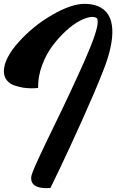

<svg xmlns="http://www.w3.org/2000/svg" viewBox="-20 -814 604 998"><path d="M178 -357Q164 -355 144 -355Q121 -355 99.5 -358.5Q78 -362 53.5 -370.5Q29 -379 14.5 -398Q0 -417 0 -445Q2 -512 77.5 -596Q153 -680 252 -737Q351 -794 419 -794Q489 -794 526.5 -757.5Q564 -721 564 -648Q564 -566 516 -445Q474 -338 405.5 -186Q337 -34 290 64L242 163Q234 164 223 164Q142 164 142 113Q142 99 149 82Q170 27 259 -155Q348 -337 418 -494.5Q488 -652 488 -701Q488 -719 479 -722Q471 -726 460 -726Q435 -726 399 -708Q363 -690 324.5 -655Q286 -620 253 -576Q220 -532 198.5 -474Q177 -416 178 -357Z"/></svg>

Font: Vervelle
Style: Script
Weight: 400
Monospace: yes
Designer: Nur Solikh
Foundry: Astageni Type
Version: Version 1.0